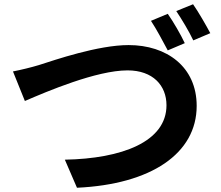

<svg xmlns="http://www.w3.org/2000/svg" viewBox="-20 -869 1040 903"><path d="M809 -817C835 -778 870 -720 889 -679L969 -713C951 -747 914 -812 888 -849ZM690 -771C716 -732 747 -673 769 -632L849 -666C831 -705 795 -767 769 -804ZM97 -394C201 -439 434 -538 580 -538C699 -538 763 -467 763 -374C763 -202 553 -123 285 -118L342 14C691 -2 905 -147 905 -371C905 -555 764 -657 585 -657C441 -657 238 -587 163 -563C127 -552 77 -540 41 -533Z"/></svg>

Font: Spoqa Han Sans Neo Bold
Style: Bold
Weight: 700
Designer: [Spoqa Han Sans Neo] Dong-huui Kim  Younghwa Kang  Yujin Lee  [Noto Sans] Ryoko NISHIZUKA  (kana & ideographs); Paul D. 
Foundry: Spoqa (http://www.spoqa-han-sans.com)
Version: Version 1.000